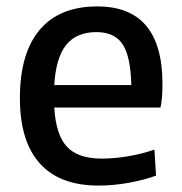

<svg xmlns="http://www.w3.org/2000/svg" viewBox="-20 -569 566 598"><path d="M287 9Q166 9 104 -60Q42 -129 42 -263Q42 -403 103.5 -476Q165 -549 283 -549Q486 -549 486 -308Q486 -284 484.5 -266.5Q483 -249 480 -234H149Q154 -149 188.5 -112Q223 -75 297 -75Q334 -75 377 -82Q420 -89 461 -103L466 -22Q428 -8 380 0.5Q332 9 287 9ZM280 -469Q218 -469 186 -429Q154 -389 149 -304H389Q387 -393 362 -431Q337 -469 280 -469Z"/></svg>

Font: Encode Sans Narrow
Style: Medium
Weight: 500
Designer: Pablo Impallari, Andres Torresi
Foundry: Pablo Impallari, Andres Torresi
Version: Version 1.000; ttfautohint (v1.00) -l 8 -r 50 -G 200 -x 14 -